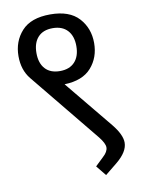

<svg xmlns="http://www.w3.org/2000/svg" viewBox="-101 -843 802 1085"><g transform="rotate(-10 300.0 -300.5)"><path d="M371 116 418 174 487 118Q553 64 553 11Q553 -34 502 -97L276 -372Q380 -375 430.5 -432.5Q481 -490 481 -573Q481 -658 427.5 -716.5Q374 -775 264 -775Q153 -775 100 -716.5Q47 -658 47 -573Q47 -494 90 -441L416 -42Q447 -3 447 20Q447 45 418 71ZM264 -450Q209 -450 179.5 -482.5Q150 -515 150 -573Q150 -631 179.5 -663.5Q209 -696 264 -696Q319 -696 349 -663.5Q379 -631 379 -573Q379 -515 349 -482.5Q319 -450 264 -450Z"/></g></svg>

Font: Glegoo
Style: Bold
Weight: 700
Version: Version 2.0.1; ttfautohint (v0.9) -r 48 -G 60